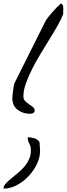

<svg xmlns="http://www.w3.org/2000/svg" viewBox="-65 -653 383 1102"><path d="M5.9 -88.9Q5.9 -95.7 7.3 -109.9Q8.8 -124 10.7 -137.7Q12.7 -151.4 14.6 -162.6Q16.6 -173.8 18.6 -176.8L196.3 -532.2Q200.2 -540 211.4 -554.2Q222.7 -568.4 235.8 -583.5Q249 -598.6 262.2 -611.8Q275.4 -625 284.2 -632.8Q291 -630.9 293.9 -626Q296.9 -621.1 297.9 -614.7Q298.8 -608.4 298.3 -602.5Q297.9 -596.7 297.9 -592.8Q297.9 -587.9 297.9 -579.1Q297.9 -570.3 296.9 -570.3Q287.1 -543.9 266.6 -507.8Q246.1 -471.7 220.7 -430.7Q195.3 -389.6 168.5 -345.2Q141.6 -300.8 119.6 -257.3Q97.7 -213.9 83.5 -173.8Q69.3 -133.8 69.3 -100.6Q69.3 -83 79.6 -72.8Q89.8 -62.5 101.6 -54.7Q113.3 -46.9 123.5 -39.1Q133.8 -31.2 133.8 -17.6Q133.8 -8.8 126 -4.4Q118.2 0 107.4 0Q66.4 0 36.1 -22.9Q5.9 -45.9 5.9 -88.9ZM112.3 209Q112.3 194.3 109.4 186Q106.4 177.7 103 170.9Q99.6 164.1 96.7 156.2Q93.8 148.4 93.8 134.8Q112.3 134.8 131.8 140.6Q151.4 146.5 162.1 163.1Q162.1 166 162.6 173.3Q163.1 180.7 163.6 188.5Q164.1 196.3 164.6 203.6Q165 210.9 165 213.9Q165 250 147 288.1Q128.9 326.2 99.1 357.9Q69.3 389.6 31.7 409.7Q-5.9 429.7 -44.9 429.7Q-44.9 415 -33.2 401.9Q-21.5 388.7 -3.9 374Q13.7 359.4 33.7 343.3Q53.7 327.1 71.3 307.6Q88.9 288.1 100.6 263.7Q112.3 239.3 112.3 209Z"/></svg>

Font: La Belle Aurore
Style: Regular
Weight: 400
Version: Version 1.001 2001